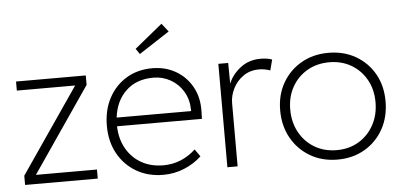

<svg xmlns="http://www.w3.org/2000/svg" viewBox="-51 -856 2035 971"><g transform="rotate(-5 966.5 -371.0)"><path d="M40 0V-47L336 -479H40V-525H394V-477L99 -46H409V0Z M742 10Q664 10 604.5 -25Q545 -60 511.5 -121Q478 -182 478 -261Q478 -341 510.5 -402Q543 -463 600 -497.5Q657 -532 732 -532Q798 -532 851 -501.5Q904 -471 934 -416Q964 -361 961 -288L960 -255H529Q531 -190 559 -141Q587 -92 635 -65Q683 -38 746 -38Q838 -38 910 -104L936 -67Q899 -32 848.5 -11Q798 10 742 10ZM733 -484Q647 -484 594 -433.5Q541 -383 531 -299H909V-307Q908 -359 884 -399Q860 -439 820 -461.5Q780 -484 733 -484ZM676 -609 657 -637 798 -752 831 -710Z M1067 0V-525H1117L1118 -420Q1136 -465 1179 -498.5Q1222 -532 1282 -532Q1316 -532 1340 -523L1326 -469Q1297 -479 1270 -479Q1223 -479 1189 -455Q1155 -431 1137 -394.5Q1119 -358 1119 -321V0Z M1626 10Q1548 10 1487.5 -25.5Q1427 -61 1392.5 -122.5Q1358 -184 1358 -263Q1358 -341 1392.5 -401.5Q1427 -462 1487.5 -497Q1548 -532 1626 -532Q1704 -532 1764.5 -497Q1825 -462 1859 -401.5Q1893 -341 1893 -263Q1893 -184 1859 -122.5Q1825 -61 1764.5 -25.5Q1704 10 1626 10ZM1626 -38Q1689 -38 1737.5 -67Q1786 -96 1814 -147Q1842 -198 1842 -263Q1842 -327 1814 -377Q1786 -427 1737.5 -455.5Q1689 -484 1626 -484Q1563 -484 1514 -455.5Q1465 -427 1437 -377Q1409 -327 1409 -263Q1409 -198 1437 -147Q1465 -96 1514 -67Q1563 -38 1626 -38Z"/></g></svg>

Font: Readex Pro ExtraLight
Style: Regular
Weight: 200
Designer: Bonnie Shaver-Troup, Thomas Jockin
Foundry: Lexend
Version: Version 1.203; ttfautohint (v1.8.3)